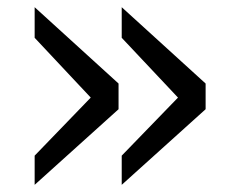

<svg xmlns="http://www.w3.org/2000/svg" viewBox="-20 -498 654 533"><path d="M317.9 -478 550.8 -266.1V-194.8L317.9 15.1V-65.9L474.1 -227.1L317.9 -393.1ZM76.2 -478 309.1 -266.1V-194.8L76.2 15.1V-65.9L231.9 -227.1L76.2 -393.1Z"/></svg>

Font: IntelOne Mono
Style: Regular
Weight: 400
Designer: Fred Shallcrass
Foundry: Frere-Jones Type LLC
Version: Version 1.200;hotconv 1.1.0;makeotfexe 2.6.0;FJTRelease1.2